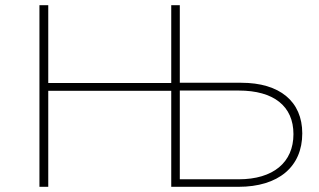

<svg xmlns="http://www.w3.org/2000/svg" viewBox="-20 -720 1230 740"><path d="M132 0H166V-370H640V0H899C1053 0 1145 -77 1145 -206C1145 -329 1058 -401 910 -401H673V-700H640V-400H166V-700H132ZM673 -29V-371H900C1035 -371 1111 -311 1111 -203C1111 -94 1033 -29 900 -29Z"/></svg>

Font: Chess Sans ExtraLight
Style: Regular
Weight: 275
Designer: Wolf Bōese
Foundry: Wolf Bōese
Version: Version 7.223;Glyphs 3.3 (3306)